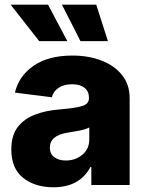

<svg xmlns="http://www.w3.org/2000/svg" viewBox="-20 -790 629 820"><path d="M208 9.8Q129.4 9.8 78.9 -30.3Q28.3 -70.3 28.3 -151.4Q28.3 -211.9 55.9 -247.6Q83.5 -283.2 129.6 -300.5Q175.8 -317.9 231 -322.3Q300.8 -328.1 330.3 -336.9Q359.9 -345.7 359.9 -370.6V-373Q359.9 -399.9 340.8 -415Q321.8 -430.2 287.6 -430.2Q253.4 -430.2 230.7 -415.3Q208 -400.4 201.2 -374.5L43.9 -394.5Q59.6 -463.9 122.3 -508.3Q185.1 -552.7 289.1 -552.7Q358.4 -552.7 413.8 -531.2Q469.2 -509.8 501.5 -469.2Q533.7 -428.7 533.7 -371.1V0H370.1V-76.7H366.2Q320.3 9.8 208 9.8ZM261.2 -104.5Q302.7 -104.5 332 -129.4Q361.3 -154.3 361.3 -194.3V-245.6Q346.7 -237.8 320.1 -232.4Q293.5 -227.1 270 -223.6Q192.9 -211.9 192.9 -159.7Q192.9 -132.8 211.9 -118.7Q231 -104.5 261.2 -104.5ZM147.5 -614.3 25.4 -770H185.1L267.6 -614.3ZM323.7 -614.3 244.6 -770H391.1L440.9 -614.3Z"/></svg>

Font: Inter Extra Bold
Style: Regular
Weight: 800
Designer: Rasmus Andersson
Foundry: rsms
Version: Version 4.000;git-3c8e0fc